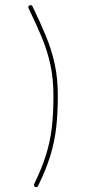

<svg xmlns="http://www.w3.org/2000/svg" viewBox="-20 -719 341 770"><path d="M121.1 30.3Q113.3 26.9 117.2 18.6Q148.4 -45.4 165 -99.1Q181.6 -152.8 188 -208.7Q194.3 -264.6 194.3 -334Q194.3 -402.8 182.4 -458.3Q170.4 -513.7 148.2 -567.6Q126 -621.6 94.7 -685.5Q90.8 -693.8 98.6 -697.3Q106.9 -701.2 110.4 -693.4Q141.6 -629.4 164.3 -574.2Q187 -519 199.5 -461.9Q211.9 -404.8 211.9 -334Q211.9 -264.2 205.3 -206.8Q198.7 -149.4 181.6 -94Q164.6 -38.6 132.8 26.4Q129.4 34.2 121.1 30.3Z"/></svg>

Font: Mikhak-FD Thin
Style: Regular
Weight: 100
Designer: Amin Abedi
Version: Version 3.2